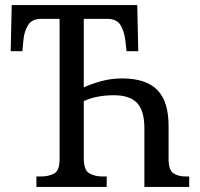

<svg xmlns="http://www.w3.org/2000/svg" viewBox="-20 -734 785 754"><path d="M123 0V-41H141Q171 -41 192.5 -52.5Q214 -64 214 -108V-660H142Q105 -660 90 -635Q75 -610 72 -577L68 -533H22L26 -714H519L523 -533H477L472 -577Q468 -610 453.5 -635Q439 -660 401 -660H309V-391Q340 -405 378.5 -415.5Q417 -426 460 -426Q553 -426 597.5 -381Q642 -336 642 -240V-111Q642 -66 661 -53.5Q680 -41 709 -41H723V0H547V-230Q547 -299 518.5 -329.5Q490 -360 427 -360Q395 -360 365 -354.5Q335 -349 309 -337V-113Q309 -66 330.5 -53.5Q352 -41 382 -41H399V0Z"/></svg>

Font: Noto Serif Condensed
Style: Regular
Weight: 400
Width: 3
Designer: Monotype Design Team
Foundry: Monotype Imaging Inc.
Version: Version 2.013; ttfautohint (v1.8.4.7-5d5b)